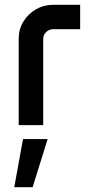

<svg xmlns="http://www.w3.org/2000/svg" viewBox="-20 -526 391 807"><path d="M58.6 -364.3Q58.6 -403.3 78.4 -435.5Q98.1 -467.8 131.1 -486.8Q164.1 -505.9 204.1 -505.9H316.9V-403.3H204.1Q186.5 -403.3 174.1 -391.4Q161.6 -379.4 161.6 -362.3V0H58.6ZM76.7 58.6H180.2L117.2 260.7H40Z"/></svg>

Font: Anta
Style: Regular
Weight: 400
Designer: Sergej Lebedev
Foundry: Sergej Lebedev
Version: Version 1.000; ttfautohint (v1.8.4.7-5d5b)